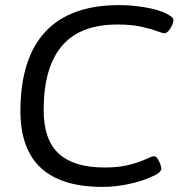

<svg xmlns="http://www.w3.org/2000/svg" viewBox="-20 -726 720 752"><path d="M381 6Q60 6 60 -291Q60 -496 157 -601Q254 -706 447 -706Q498 -706 549.5 -697Q601 -688 631 -673Q648 -664 653.5 -658.5Q659 -653 659 -647Q659 -638 653.5 -626Q648 -614 640 -605Q632 -596 624 -596Q616 -596 593.5 -604.5Q571 -613 533 -621.5Q495 -630 440 -630Q293 -630 222 -545.5Q151 -461 151 -295Q151 -178 210.5 -124Q270 -70 389 -70Q448 -70 488.5 -81Q529 -92 552 -103Q575 -114 583 -114Q591 -114 597.5 -104Q604 -94 608 -82.5Q612 -71 612 -66Q612 -49 570 -32Q532 -15 481.5 -4.5Q431 6 381 6Z"/></svg>

Font: Asap Semi Expanded Semi Expanded Regular
Style: Italic
Weight: 400
Width: 6
Italic angle: -6°
Designer: Pablo Cosgaya
Foundry: Omnibus-Type
Version: Version 3.001; ttfautohint (v1.8.4.7-5d5b)